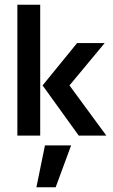

<svg xmlns="http://www.w3.org/2000/svg" viewBox="-20 -570 475 807"><path d="M53 0ZM53 -550V0H149V-550ZM159 -211 311 0H427L272 -211L420 -389H304ZM133 217H214L279 41H169Z"/></svg>

Font: Cambay Devanagari
Style: Regular
Weight: 700
Designer: Pooja Saxena
Foundry: Pooja Saxena
Version: Version 1.095;PS 001.095;hotconv 1.0.70;makeotf.lib2.5.58329